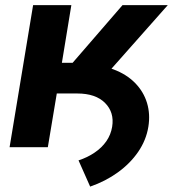

<svg xmlns="http://www.w3.org/2000/svg" viewBox="-20 -562 661 733"><path d="M122.6 -205.1 140.6 -315.9H297.4Q363.3 -315.9 413.3 -297.1Q463.4 -278.3 495.8 -245.1Q528.3 -211.9 541.3 -168.9Q554.2 -126 546.4 -78.1Q538.1 -26.9 507.6 17.6Q477.1 62 430.2 95.9Q383.3 129.9 324.2 150.4L279.8 50.3Q314 39.1 341.3 20.5Q368.7 2 386 -22.9Q403.3 -47.9 408.2 -78.1Q417 -132.8 381.1 -168.9Q345.2 -205.1 274.9 -205.1ZM16.6 0 106.4 -542.5H252.4L216.3 -322.3H257.3L447.8 -542.5H620.6L321.8 -205.1H196.8L162.6 0Z"/></svg>

Font: Inter 16pt
Style: Bold Italic
Weight: 700
Italic angle: -9.3988°
Version: Version 4.001;git-66647c0bb